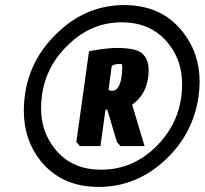

<svg xmlns="http://www.w3.org/2000/svg" viewBox="-20 -721 807 757"><path d="M566 -445Q566 -355 501 -308L550 -145H455L441 -161L403 -289H396L376 -145H295L281 -161L331 -519Q400 -532 440 -532Q519 -532 542.5 -508.5Q566 -485 566 -445ZM459 -417Q462 -440 462 -454.5Q462 -469 457 -469Q424 -469 420 -458L408 -366Q416 -363 424 -363Q451 -365 459 -417ZM700 -596Q767 -512 767 -399Q767 -371 763 -342Q742 -192 629 -88Q516 16 369 16Q222 16 139 -88Q74 -171 74 -283Q74 -469 211 -596Q323 -701 470 -701Q617 -701 700 -596ZM142 -293Q142 -203 195 -136Q260 -52 379 -52Q498 -52 588 -136Q698 -239 698 -390Q698 -481 645 -548Q578 -633 460 -633Q342 -633 253 -548Q142 -445 142 -293Z"/></svg>

Font: Chau Philomene One
Style: Italic
Weight: 400
Designer: Vicente Lamonaca
Foundry: TipoType
Version: Version 1.001